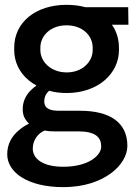

<svg xmlns="http://www.w3.org/2000/svg" viewBox="-20 -558 568 792"><path d="M508.8 -528.3H332C308.6 -534.7 282.7 -538.1 254.4 -538.1C126.5 -538.1 38.6 -465.3 38.6 -361.8V-351.1C38.6 -302.7 60.1 -258.3 98.6 -226.6C108.4 -218.3 119.1 -211.4 130.4 -205.1C121.1 -198.7 112.8 -191.4 104.5 -183.1C86.9 -164.1 73.7 -140.1 73.7 -107.4C73.7 -91.3 77.1 -77.6 84.5 -66.4C88.9 -59.6 93.8 -53.2 99.6 -47.9C84.5 -40.5 70.3 -31.7 57.6 -20.5C28.8 3.4 9.8 36.1 9.8 78.6C9.8 150.9 90.8 213.9 241.2 213.9C409.2 213.9 505.4 121.1 505.4 43.9C505.4 -52.7 433.6 -101.1 310.1 -101.1H224.1C188.5 -101.1 162.6 -108.9 162.6 -139.6C162.6 -156.7 168.5 -168.9 177.7 -178.7L182.6 -183.6C205.1 -177.2 229.5 -174.3 255.4 -174.3C383.8 -174.3 470.7 -254.4 470.7 -351.1V-361.8C470.7 -387.7 465.3 -411.6 455.1 -433.1C451.2 -441.4 446.8 -448.7 441.4 -456.1H509.8ZM203.6 -16.1H302.2C374.5 -16.1 397.5 8.8 397.5 46.4C397.5 83.5 344.7 129.9 241.2 129.9C154.8 129.9 115.2 95.7 115.2 55.2C115.2 23.9 132.3 -2.9 157.2 -16.1C159.2 -17.6 161.1 -18.6 163.6 -19.5C176.3 -17.1 189.5 -16.1 203.6 -16.1ZM146.5 -361.8C146.5 -411.6 189.9 -453.6 254.4 -453.6C319.8 -453.6 362.3 -411.6 362.3 -361.8V-351.1C362.3 -304.2 320.8 -259.3 255.4 -259.3C189 -259.3 146.5 -304.2 146.5 -351.1Z"/></svg>

Font: Bert Sans Medium
Style: Regular
Weight: 500
Designer: Christian Robertson (Google), Cristiano Sobral
Foundry: Google, Cristiano Sobral
Version: Version 3.101